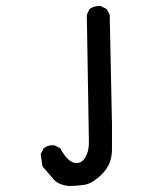

<svg xmlns="http://www.w3.org/2000/svg" viewBox="-20 -486 540 637"><path d="M207 131Q174 127 158.5 109.5Q143 92 121 66L115 25L125 6Q137 -4 154 -4H160L180 6Q206 55 234 55Q252 55 263.5 35.5Q275 16 275 -14L268 -437L277 -456Q291 -466 308 -466H314L334 -456L344 -437Q351 -112 351.5 -74.5Q352 -37 351.5 11Q351 59 319 91Q287 123 260.5 127Q234 131 207 131Z"/></svg>

Font: Xiaolai SC
Style: Regular
Weight: 400
Designer: Nozomi Seto 瀬戸のぞみ
Version: Version 3.11;December 4, 2020;FontCreator 13.0.0.2613 64-bit